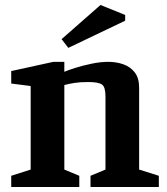

<svg xmlns="http://www.w3.org/2000/svg" viewBox="-20 -750 670 770"><path d="M25 0V-45L103 -70V-405L25 -415V-465L194 -502H238V-462Q251 -468 281 -477.5Q311 -487 347 -494.5Q383 -502 414 -502Q447 -502 475 -492Q503 -482 520.5 -459.5Q538 -437 538 -398V-70L617 -45V0H343V-45L403 -70V-364Q403 -401 389 -411Q375 -421 334 -421Q301 -421 279 -417.5Q257 -414 238 -409V-70L298 -45V0ZM254 -558 227 -593 383 -730 482 -690V-667Z"/></svg>

Font: Manuale
Style: Bold
Weight: 700
Version: Version 1.002